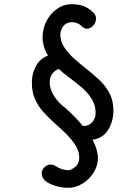

<svg xmlns="http://www.w3.org/2000/svg" viewBox="-20 -795 648 916"><path d="M305 101Q272 101 240.5 90.5Q209 80 192 64Q185 56 182 48Q179 40 179 33Q179 21 185 11.5Q191 2 200.5 -4Q210 -10 221 -10Q229 -10 235.5 -7.5Q242 -5 250 0Q264 9 279.5 13Q295 17 305 17Q319 17 338.5 1.5Q358 -14 358 -43Q358 -73 340.5 -101Q323 -129 297 -155Q271 -181 244 -204Q213 -232 187.5 -260Q162 -288 147 -322Q132 -356 132 -402Q132 -442 150.5 -478Q169 -514 209 -530Q195 -553 189 -574.5Q183 -596 183 -615Q183 -659 202 -695Q221 -731 252.5 -753Q284 -775 320 -775Q358 -775 382.5 -764.5Q407 -754 426 -734Q433 -727 435.5 -720.5Q438 -714 438 -707Q438 -694 432 -683Q426 -672 416 -665Q406 -658 394 -658Q387 -658 380 -662Q373 -666 367 -672Q362 -678 350 -683.5Q338 -689 322 -689Q305 -689 292.5 -680Q280 -671 274 -657Q268 -643 268 -629Q268 -598 286.5 -569.5Q305 -541 333 -516Q361 -491 390 -468Q424 -442 454 -413.5Q484 -385 502.5 -350Q521 -315 521 -267Q521 -217 496.5 -176.5Q472 -136 422 -128Q447 -79 447 -41Q447 -4 426.5 28.5Q406 61 373.5 81Q341 101 305 101ZM376 -194Q393 -193 406.5 -201Q420 -209 428 -223.5Q436 -238 436 -253Q437 -285 424.5 -310Q412 -335 392.5 -356Q373 -377 349 -395Q327 -413 304 -430Q281 -447 261 -466Q241 -459 229 -442.5Q217 -426 217 -403Q217 -376 232.5 -346.5Q248 -317 277 -292Q293 -280 320 -254Q347 -228 376 -194Z"/></svg>

Font: Playpen Sans Thai
Style: Regular
Weight: 400
Designer: Sirin Gunkloy, Laura Meseguer, Veronika Burian, José Scaglione
Foundry: TypeTogether
Version: Version 2.000